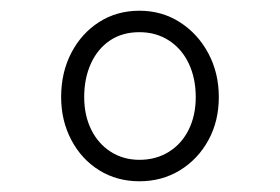

<svg xmlns="http://www.w3.org/2000/svg" viewBox="-20 -730 522 358"><path d="M240 -392Q198 -392 165 -412.5Q132 -433 113 -469Q94 -505 94 -549Q94 -595 113 -631.5Q132 -668 165 -689Q198 -710 240 -710Q282 -710 315.5 -688.5Q349 -667 368.5 -630.5Q388 -594 388 -549Q388 -504 368.5 -468.5Q349 -433 315.5 -412.5Q282 -392 240 -392ZM240 -432Q271 -432 295 -447Q319 -462 332 -488.5Q345 -515 345 -549Q345 -584 332 -611.5Q319 -639 295 -654.5Q271 -670 240 -670Q208 -670 185 -654.5Q162 -639 149.5 -611.5Q137 -584 137 -549Q137 -515 150 -488.5Q163 -462 186.5 -447Q210 -432 240 -432Z"/></svg>

Font: Lexend Mega ExtraLight
Style: Regular
Weight: 250
Version: Version 1.007